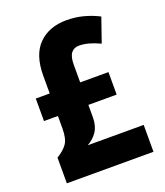

<svg xmlns="http://www.w3.org/2000/svg" viewBox="-134 -815 778 906"><g transform="rotate(-20 255.0 -362.0)"><path d="M306 -724Q350 -724 390 -713.5Q430 -703 467 -684L425 -563Q366 -591 321 -591Q295 -591 281 -573Q267 -555 267 -514V-426H409V-313H267V-251Q267 -208 248.5 -180Q230 -152 199 -135H480V0H45V-129Q80 -150 97 -174.5Q114 -199 114 -250V-313H44V-426H114V-515Q114 -620 166 -672Q218 -724 306 -724Z"/></g></svg>

Font: Noto Sans Ethiopic Condensed ExtraBold
Style: Regular
Weight: 800
Width: 3
Designer: Monotype Design Team
Foundry: Monotype Imaging Inc.
Version: Version 2.102; ttfautohint (v1.8.4.7-5d5b)